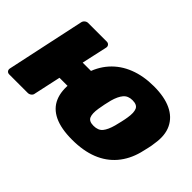

<svg xmlns="http://www.w3.org/2000/svg" viewBox="-86 -802 1083 1083"><g transform="rotate(45 456.0 -260.0)"><path d="M415 -187H237L202 -26Q201 -15 191.5 -7.5Q182 0 171 0H23Q12 0 6 -7.5Q0 -15 2 -26L102 -494Q104 -505 113 -512.5Q122 -520 133 -520H281Q292 -520 298.5 -512.5Q305 -505 303 -494L269 -340H447ZM534 10Q446 10 391.5 -16Q337 -42 315.5 -92.5Q294 -143 304 -214Q307 -235 312.5 -260Q318 -285 324 -306Q344 -378 388.5 -428Q433 -478 499 -504Q565 -530 648 -530Q732 -530 787 -504Q842 -478 866 -428Q890 -378 878 -306Q876 -285 870 -260Q864 -235 859 -214Q840 -143 797 -92.5Q754 -42 688.5 -16Q623 10 534 10ZM564 -131Q601 -131 619 -153Q637 -175 649 -219Q653 -234 659 -260Q665 -286 667 -301Q674 -344 664.5 -366.5Q655 -389 618 -389Q583 -389 564 -366.5Q545 -344 533 -301Q529 -286 523.5 -260Q518 -234 516 -219Q509 -175 518.5 -153Q528 -131 564 -131Z"/></g></svg>

Font: Rubik ExtraBold
Style: Italic
Weight: 800
Italic angle: -12°
Designer: Hubert and Fischer
Foundry: Hubert and Fischer
Version: Version 2.300;gftools[0.9.30]